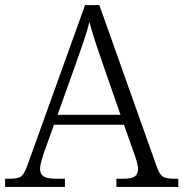

<svg xmlns="http://www.w3.org/2000/svg" viewBox="-22 -734 720 754"><path d="M232.9 -32.2V0H-2V-32.2H19Q40 -32.2 52.2 -36.6Q64 -41 72 -54.4Q80.1 -67.9 89.8 -96.2L312 -713.9H368.2L592.3 -83Q603 -50.8 616 -41.5Q628.9 -32.2 661.1 -32.2H678.2V0H435.1V-32.2H462.9Q496.1 -32.2 508.1 -41.5Q520 -50.8 520 -70.8Q520 -83 513.9 -103.5Q507.8 -124 502.9 -136.2L464.8 -244.1H189.9L152.8 -140.1Q147.9 -127 141.6 -105.5Q135.3 -84 135.3 -70.8Q135.3 -50.8 148.7 -41.5Q162.1 -32.2 196.3 -32.2ZM278.8 -492.2 204.1 -283.2H451.2L381.8 -482.9Q367.2 -524.9 352.5 -569.3Q337.9 -613.8 329.1 -647.9Q322.3 -618.2 307.6 -575.2Q293 -532.2 278.8 -492.2Z"/></svg>

Font: Koh Santepheap Light
Style: Regular
Weight: 300
Designer: Danh Hong
Version: Version 2.002; ttfautohint (v1.8.3)